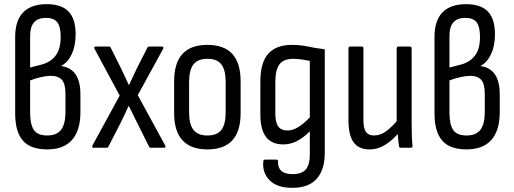

<svg xmlns="http://www.w3.org/2000/svg" viewBox="-20 -711 2474 924"><path d="M207 8Q127 8 90 -34.5Q53 -77 53 -166V-533Q53 -612 91.5 -651.5Q130 -691 205 -691Q276 -691 310 -655.5Q344 -620 344 -546Q344 -491 325.5 -451Q307 -411 275 -394V-393Q322 -386 344.5 -352Q367 -318 367 -257V-170Q367 -84 327 -38Q287 8 207 8ZM207 -59Q253 -59 274 -86.5Q295 -114 295 -172V-260Q295 -307 278 -326.5Q261 -346 224 -346Q204 -346 178 -340Q152 -334 125 -324V-170Q125 -112 143 -85.5Q161 -59 207 -59ZM125 -386 183 -401Q225 -413 248.5 -444.5Q272 -476 272 -533Q272 -583 255.5 -604Q239 -625 201 -625Q163 -625 144 -603.5Q125 -582 125 -538Z M430 0Q425 0 424 -3.5Q423 -7 425 -11L556 -251L435 -476Q432 -480 434 -483.5Q436 -487 440 -487H502Q511 -487 513 -481L563 -381Q572 -362 581.5 -341.5Q591 -321 600 -302H601Q610 -321 620 -342.5Q630 -364 639 -383L689 -481Q691 -487 699 -487H760Q765 -487 766 -483.5Q767 -480 765 -476L643 -253L775 -11Q777 -7 776 -3.5Q775 0 770 0H707Q699 0 697 -6L644 -112Q633 -134 622 -156.5Q611 -179 600 -201H599Q589 -179 578 -156Q567 -133 556 -111L502 -6Q500 0 491 0Z M978 8Q899 8 858.5 -35.5Q818 -79 818 -167V-319Q818 -408 858 -451.5Q898 -495 978 -495Q1058 -495 1098 -451.5Q1138 -408 1138 -319V-167Q1138 -79 1098 -35.5Q1058 8 978 8ZM978 -59Q1025 -59 1045.5 -86Q1066 -113 1066 -171V-315Q1066 -374 1045.5 -401Q1025 -428 978 -428Q932 -428 911 -401Q890 -374 890 -315V-171Q890 -113 911 -86Q932 -59 978 -59Z M1387 193Q1314 193 1278 157Q1242 121 1247 68Q1247 60 1250.5 58.5Q1254 57 1258 57H1309Q1313 57 1315.5 58.5Q1318 60 1318 67Q1317 96 1334 111.5Q1351 127 1388 127Q1432 127 1451.5 104.5Q1471 82 1471 32V-17Q1471 -34 1471 -48.5Q1471 -63 1471 -77L1470 -78Q1439 -47 1408 -31.5Q1377 -16 1344 -16Q1288 -16 1260.5 -51.5Q1233 -87 1233 -160V-319Q1233 -411 1271.5 -453Q1310 -495 1384 -495Q1425 -495 1462 -487Q1499 -479 1543 -474V26Q1543 78 1526 115.5Q1509 153 1474.5 173Q1440 193 1387 193ZM1364 -83Q1388 -83 1414 -98.5Q1440 -114 1471 -146V-418Q1452 -422 1430 -425Q1408 -428 1391 -428Q1345 -428 1325 -401.5Q1305 -375 1305 -316V-165Q1305 -122 1319 -102.5Q1333 -83 1364 -83Z M1760 8Q1706 8 1681.5 -26.5Q1657 -61 1657 -131V-478Q1657 -487 1665 -487H1721Q1729 -487 1729 -478V-133Q1729 -92 1741.5 -75.5Q1754 -59 1780 -59Q1811 -59 1840 -80.5Q1869 -102 1904 -145L1907 -81Q1873 -39 1836 -15.5Q1799 8 1760 8ZM1909 0Q1900 0 1900 -9Q1897 -29 1895 -55Q1893 -81 1893 -98L1889 -116V-478Q1889 -487 1897 -487H1952Q1961 -487 1961 -478V-121Q1961 -84 1962 -57Q1963 -30 1965 -11Q1967 0 1957 0Z M2225 8Q2145 8 2108 -34.5Q2071 -77 2071 -166V-533Q2071 -612 2109.5 -651.5Q2148 -691 2223 -691Q2294 -691 2328 -655.5Q2362 -620 2362 -546Q2362 -491 2343.5 -451Q2325 -411 2293 -394V-393Q2340 -386 2362.5 -352Q2385 -318 2385 -257V-170Q2385 -84 2345 -38Q2305 8 2225 8ZM2225 -59Q2271 -59 2292 -86.5Q2313 -114 2313 -172V-260Q2313 -307 2296 -326.5Q2279 -346 2242 -346Q2222 -346 2196 -340Q2170 -334 2143 -324V-170Q2143 -112 2161 -85.5Q2179 -59 2225 -59ZM2143 -386 2201 -401Q2243 -413 2266.5 -444.5Q2290 -476 2290 -533Q2290 -583 2273.5 -604Q2257 -625 2219 -625Q2181 -625 2162 -603.5Q2143 -582 2143 -538Z"/></svg>

Font: Sofia Sans Condensed
Style: Regular
Weight: 400
Designer: Botio Nikoltchev, Ani Petrova
Foundry: lettersoup
Version: Version 4.100